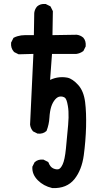

<svg xmlns="http://www.w3.org/2000/svg" viewBox="-20 -837 540 988"><path d="M247.6 130.4Q204.1 120.1 174.8 90.8Q144.5 60.5 146.5 22.9V21L147.5 19L157.2 -0.5L158.2 -2.4L159.7 -3.4Q176.3 -18.1 202.1 -15.6H204.1L205.6 -14.6L225.1 -4.9L228.5 -2.9L230 0.5Q238.3 22 253.4 29.3Q269.5 36.6 281.2 33.7Q292 30.8 302.2 9.3Q313.5 -14.2 319.3 -72.8Q325.2 -132.8 330.6 -193.8Q332.5 -213.9 332.8 -231.4Q333 -249 332.3 -264.2Q331.5 -279.3 329.1 -292.5Q323.2 -328.1 313.5 -334.5Q308.1 -337.9 302.2 -339.4Q296.4 -340.8 289.6 -340.3Q276.4 -339.4 264.2 -325.7Q251 -310.5 243.7 -288.1Q236.3 -264.6 234.4 -231.9Q233.4 -213.9 229.7 -197.3Q226.1 -180.7 220.2 -165.5L219.2 -163.1L217.3 -161.6Q200.7 -147 174.8 -149.4H172.9L171.4 -150.4L151.9 -160.2L149.9 -161.1L148.9 -162.6Q137.2 -176.8 134.8 -195.3V-195.8V-196.8L151.9 -559.6L78.1 -557.6H75.7L73.7 -558.6L54.2 -568.4L52.7 -569.3L51.3 -570.8Q34.7 -589.4 37.1 -616.2V-618.2L38.1 -619.6L47.9 -639.2L49.3 -642.1L52.2 -643.6Q60.5 -647.9 69.8 -650.6Q79.1 -653.3 88.6 -654.8Q98.1 -656.2 108.4 -656.2H154.3L156.2 -769.5V-770V-770.5Q156.7 -775.4 158 -779.8Q159.2 -784.2 160.9 -788.1Q162.6 -792 165 -795.9Q167.5 -799.8 170.4 -803.2L170.9 -803.7L171.4 -804.2Q188 -818.8 213.9 -816.4H215.8L217.3 -815.4L236.8 -805.7L239.7 -804.2L241.2 -801.3L251 -781.7L252 -779.8V-777.3L250 -656.2L374 -658.2H374.5H375Q393.6 -655.8 407.7 -644L408.2 -643.6L408.7 -643.1Q423.3 -626.5 420.9 -599.6V-597.7L419.9 -596.2L410.2 -576.7L409.2 -574.7L407.2 -573.2Q391.6 -562 373 -559.6H372.6H372.1H247.6L237.8 -425.8Q243.7 -428.7 249.5 -430.9Q255.4 -433.1 261 -434.6Q266.6 -436 272.9 -437.5Q299.8 -442.4 326.2 -437.5Q340.3 -434.6 354.2 -425Q368.2 -415.5 382.3 -399.9Q410.6 -368.7 418 -312Q424.8 -257.3 422.9 -184.1Q420.9 -111.3 411.1 -38.1Q400.9 37.1 363.3 84.5Q323.7 133.8 249.5 130.9H248.5Z"/></svg>

Font: NaikaiFont
Style: Bold
Weight: 700
Version: Version 1.89